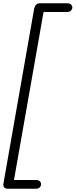

<svg xmlns="http://www.w3.org/2000/svg" viewBox="-42 -792 460 1168"><path d="M5 356Q-11 356 -17.5 346.5Q-24 337 -21 324L166 -740Q169 -754 177 -763Q185 -772 202 -772H366Q383 -772 391 -763.5Q399 -755 398 -745Q397 -735 389 -727Q381 -719 366 -719H223L43 303H177Q193 303 200.5 311Q208 319 208 329Q208 339 200 347.5Q192 356 177 356Z"/></svg>

Font: Edu VIC WA NT Beginner
Style: Regular
Weight: 400
Designer: Tina and Corey Anderson
Foundry: Google for Education
Version: Version 1.003